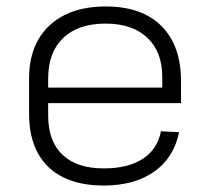

<svg xmlns="http://www.w3.org/2000/svg" viewBox="-20 -567 650 594"><path d="M301 7Q227 7 175.5 -18.5Q124 -44 97 -93.5Q70 -143 70 -215V-325Q70 -395 98.5 -444.5Q127 -494 180 -520.5Q233 -547 307 -547Q419 -547 479.5 -486.5Q540 -426 540 -316V-248H117V-296H493L482 -277V-329Q482 -407 435.5 -450.5Q389 -494 307 -494Q222 -494 175.5 -449.5Q129 -405 129 -324V-210Q129 -130 173.5 -88Q218 -46 301 -46Q376 -46 421.5 -75.5Q467 -105 478 -161L534 -158Q518 -79 457 -36Q396 7 301 7Z"/></svg>

Font: Pathway Extreme 8pt Thin 12pt Thin
Style: Regular
Weight: 250
Version: Version 1.001;gftools[0.9.26]